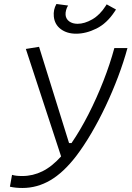

<svg xmlns="http://www.w3.org/2000/svg" viewBox="-20 -935 661 965"><path d="M92.8 9.8Q75.7 9.8 60.5 8.3Q45.4 6.8 29.8 3.4L40.5 -56.2Q50.3 -53.2 62.3 -51.8Q74.2 -50.3 92.3 -50.3Q145 -50.3 193.1 -74Q241.2 -97.7 287.1 -148.9L109.9 -689L176.3 -699.7L327.1 -215.8H339.4Q383.3 -279.8 424.6 -360.6Q465.8 -441.4 499.5 -527.6Q533.2 -613.8 554.7 -693.4H620.6Q601.6 -623.5 573.5 -549.1Q545.4 -474.6 511.2 -402.3Q477.1 -330.1 439.2 -265.6Q401.4 -201.2 362.8 -150.4Q299.3 -67.9 233.2 -29.1Q167 9.8 92.8 9.8ZM362.3 -765.6Q316.4 -765.6 285.4 -788.8Q254.4 -812 250.5 -852.1Q247.1 -886.7 263.7 -915L322.3 -907.2Q315.9 -897.9 312.3 -884.5Q308.6 -871.1 309.6 -859.9Q311.5 -839.4 328.1 -827.4Q344.7 -815.4 370.1 -815.4Q404.8 -815.4 443.6 -837.6Q482.4 -859.9 511.2 -905.3L516.1 -913.1L563 -887.2L556.6 -877.4Q517.1 -817.4 464.8 -791.5Q412.6 -765.6 362.3 -765.6Z"/></svg>

Font: Cascadia Mono Light
Style: Italic
Weight: 300
Italic angle: -10°
Monospace: yes
Designer: Aaron Bell
Foundry: Saja Typeworks
Version: Version 2404.023; ttfautohint (v1.8.4)